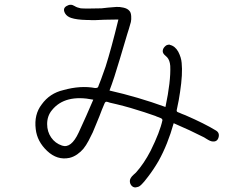

<svg xmlns="http://www.w3.org/2000/svg" viewBox="-20 -767 1040 821"><path d="M903.3 -209Q919.9 -199.2 914.6 -179.7Q909.2 -160.2 889.6 -162.1Q884.8 -162.1 877.9 -165Q871.1 -168 862.8 -173.3Q854.5 -178.7 852.5 -179.7Q793 -210 722.7 -240.2Q697.3 -149.4 658.2 -79.1Q636.7 -42 613.3 -11.7Q611.3 -9.8 606 -2.4Q600.6 4.9 597.2 8.8Q593.8 12.7 587.9 19Q582 25.4 577.1 28.8Q572.3 32.2 565.4 33.2Q553.7 37.1 544.4 28.8Q535.2 20.5 535.2 6.8Q535.2 1 539.1 -5.9Q543 -12.7 551.8 -20.5Q559.6 -27.3 561.5 -29.3Q595.7 -67.4 624 -122.1Q664.1 -203.1 674.8 -253.9Q673.8 -255.9 672.9 -257.8Q671.9 -259.8 668 -261.7Q657.2 -265.6 645.5 -270.5H646.5Q622.1 -278.3 597.7 -287.1Q539.1 -306.6 478.5 -321.3Q463.9 -325.2 449.2 -328.1Q445.3 -329.1 440.4 -331.1Q433.6 -333 431.6 -331.1Q428.7 -329.1 426.8 -324.2Q415 -296.9 405.3 -270.5Q401.4 -261.7 392.1 -238.3Q382.8 -214.8 376.5 -200.7Q370.1 -186.5 358.9 -165.5Q347.7 -144.5 336.9 -131.3Q326.2 -118.2 310.1 -106.9Q293.9 -95.7 276.4 -91.8Q224.6 -81.1 181.6 -121.6Q138.7 -162.1 132.8 -214.8Q125 -277.3 158.2 -320.3Q192.4 -368.2 251 -381.8Q324.2 -402.3 386.7 -390.6Q393.6 -390.6 397.5 -392.6Q399.4 -394.5 401.4 -399.4V-400.4Q407.2 -414.1 412.1 -427.7Q421.9 -457 431.6 -482.4Q456.1 -559.6 486.3 -683.6Q466.8 -683.6 425.8 -682.6Q381.8 -679.7 357.4 -681.6H349.6Q307.6 -682.6 284.2 -690.4Q266.6 -696.3 258.8 -709Q246.1 -730.5 264.6 -741.2Q282.2 -752 298.8 -741.2Q309.6 -734.4 325.2 -731.4Q344.7 -729.5 414.1 -731.4Q419.9 -732.4 441.4 -734.4Q462.9 -736.3 477.1 -737.3Q491.2 -738.3 507.8 -734.4Q525.4 -730.5 533.2 -720.7Q540 -713.9 541 -698.2Q542 -683.6 539.6 -672.9Q537.1 -662.1 531.2 -643.6Q525.4 -625 524.4 -622.1Q517.6 -600.6 492.7 -515.6Q467.8 -430.7 448.2 -379.9Q569.3 -352.5 687.5 -309.6Q710.9 -419.9 708 -485.4Q706.1 -509.8 694.3 -522.5Q693.4 -523.4 689 -527.3Q684.6 -531.2 683.6 -532.2Q672.9 -543 676.8 -554.7Q678.7 -562.5 687.5 -570.3Q693.4 -576.2 706.1 -576.2V-575.2Q728.5 -570.3 742.2 -545.9Q754.9 -521.5 756.8 -498Q761.7 -451.2 750 -374Q746.1 -343.8 735.4 -294.9Q735.4 -292 737.3 -289.1Q740.2 -287.1 743.2 -286.1H744.1Q758.8 -279.3 772.5 -274.4Q855.5 -238.3 903.3 -209ZM316.4 -200.2Q348.6 -269.5 378.9 -340.8Q257.8 -365.2 202.1 -295.9Q181.6 -271.5 181.6 -236.3Q181.6 -204.1 198.7 -179.2Q215.8 -154.3 245.1 -144.5Q284.2 -130.9 316.4 -200.2Z"/></svg>

Font: irohamaru Light
Style: Regular
Weight: 200
Designer: [Source Han Sans]
Ryoko NISHIZUKA  (kana & ideographs); Paul D. Hunt (Latin, Greek & Cyrillic); Wenlong ZHANG  (bopomofo
Version: Version 1.01